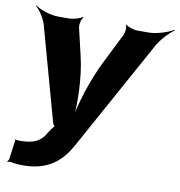

<svg xmlns="http://www.w3.org/2000/svg" viewBox="-85 -641 872 932"><g transform="rotate(10 351.0 -175.0)"><path d="M32 100 19 194C18 199 14 205 12 206L13 210C16 208 24 206 28 207C45 211 66 213 91 213C216 213 278 151 319 79L617 -462C634 -498 677 -543 702 -560L700 -563C674 -546 617 -528 579 -528H524C505 -528 474 -538 466 -547L463 -545C471 -536 467 -507 459 -492L393 -360C340 -258 297 -120 286 -40H290C301 -120 298 -258 273 -360L242 -492C238 -507 245 -536 255 -545L251 -547C241 -538 206 -528 187 -528H132C93 -528 42 -546 20 -563L18 -560C39 -543 68 -498 75 -461L198 -17C198 -13 207 3 212 3V-1C207 -1 196 14 193 18L178 41C157 80 121 98 56 98C48 98 41 97 35 97C34 97 34 95 34 94L30 96C31 97 32 99 32 100Z"/></g></svg>

Font: Asimov
Style: EdgeWideIt
Weight: 500
Designer: Google
Version: Version 2.000980: 2014